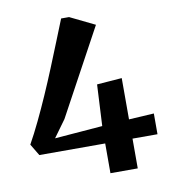

<svg xmlns="http://www.w3.org/2000/svg" viewBox="-83 -820 799 893"><g transform="rotate(-10 316.0 -374.0)"><path d="M366.5 0V-140.5H55.5L22.5 -195.5Q48 -241 74.2 -295.8Q100.5 -350.5 126.5 -409.8Q152.5 -469 177 -529Q201.5 -589 224 -645Q246.5 -701 265.5 -748.5H303L420 -691.5L199.5 -285L141 -204.5L367 -222.5L377 -417.5L495 -426.5V-231.5L613.5 -238.5V-140.5H495.5V0Z"/></g></svg>

Font: Merriweather 36pt
Style: Bold
Weight: 700
Designer: Eben Sorkin
Foundry: Eben Sorkin
Version: Version 2.100